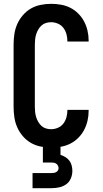

<svg xmlns="http://www.w3.org/2000/svg" viewBox="-20 -763 540 1003"><path d="M247 8Q220 8 192.5 2.5Q165 -3 141.5 -16.5Q118 -30 99.5 -51.5Q81 -73 70 -98Q59 -123 55 -150.5Q51 -178 51 -205V-530Q51 -557 55 -584.5Q59 -612 70 -637Q81 -662 99.5 -683.5Q118 -705 141.5 -718.5Q165 -732 192.5 -737.5Q220 -743 247 -743Q273 -743 298.5 -738.5Q324 -734 347 -722.5Q370 -711 388.5 -692.5Q407 -674 419 -651.5Q431 -629 437 -603.5Q443 -578 443 -552V-546H332V-549Q332 -567 327 -585Q322 -603 311 -617.5Q300 -632 282.5 -639.5Q265 -647 247 -647Q233 -647 220 -643Q207 -639 197 -630Q187 -621 180 -609Q173 -597 169 -584Q165 -571 163.5 -557.5Q162 -544 162 -530V-205Q162 -191 163.5 -177.5Q165 -164 169 -151Q173 -138 180 -126Q187 -114 197 -105Q207 -96 220 -92Q233 -88 247 -88Q265 -88 282.5 -95.5Q300 -103 311 -117.5Q322 -132 327 -150Q332 -168 332 -186V-189H443V-183Q443 -157 437 -131.5Q431 -106 419 -83.5Q407 -61 388.5 -42.5Q370 -24 347 -12.5Q324 -1 298.5 3.5Q273 8 247 8ZM150 220V141H250Q256 141 262 140Q268 139 273.5 136Q279 133 282.5 127.5Q286 122 286 116Q286 109 283 103Q280 97 275 93Q270 89 263.5 87.5Q257 86 250 86H204V-88H296V46Q309 50 321.5 57.5Q334 65 342.5 76.5Q351 88 354.5 102Q358 116 358 130Q358 150 350 169Q342 188 326 199.5Q310 211 290 215.5Q270 220 250 220Z"/></svg>

Font: Iosevka Term Curly
Style: Bold
Weight: 700
Designer: Belleve Invis
Foundry: Belleve Invis
Version: Version 32.3.0